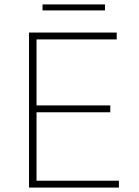

<svg xmlns="http://www.w3.org/2000/svg" viewBox="-20 -847 627 867"><path d="M111 0H517V-31H145V-340H478V-371H145V-669H507V-700H111ZM172 -800H454V-827H172Z"/></svg>

Font: Chess Sans ExtraLight
Style: Regular
Weight: 275
Designer: Wolf Bōese
Foundry: Wolf Bōese
Version: Version 7.223;Glyphs 3.3 (3306)